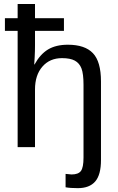

<svg xmlns="http://www.w3.org/2000/svg" viewBox="-20 -745 596 972"><path d="M69.3 0H157.2V-292C157.2 -340.5 169.7 -379.1 194.6 -407.7C219.5 -436.4 252.6 -450.7 293.9 -450.7C321.6 -450.7 343.3 -446.5 358.9 -438C374.5 -429.5 385.7 -416.3 392.6 -398.2C399.4 -380.1 402.8 -352.5 402.8 -315.4V52.2C402.8 86.1 398.4 108.9 389.6 120.6C380.9 132.3 365.1 138.2 342.3 138.2L312 135.3V203.1C328.3 206.1 349 207.5 374 207.5C413.1 207.5 442.4 196.3 461.9 173.8C481.4 151.4 491.2 115.2 491.2 65.4V-332.5C491.2 -399.6 477.6 -447.3 450.4 -475.8C423.3 -504.3 381 -518.6 323.7 -518.6C283 -518.6 249.4 -510.5 222.9 -494.4C196.4 -478.3 173.7 -453 154.8 -418.5H153.3C153.6 -421.7 154.4 -433.9 155.5 -455.1C156.7 -476.2 157.2 -496.7 157.2 -516.6V-588.9H303.7V-652.8H157.2V-724.6H69.3V-652.8H4.9V-588.9H69.3Z"/></svg>

Font: Arimo
Style: Regular
Weight: 400
Designer: Steve Matteson
Foundry: Monotype Imaging Inc.
Version: Version 1.32